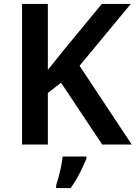

<svg xmlns="http://www.w3.org/2000/svg" viewBox="-20 -734 689 975"><path d="M649 0H499L290 -314L223 -262V0H92V-714H223V-379Q243 -404 263.5 -429.5Q284 -455 304 -480L497 -714H644L384 -400ZM419 71Q407 102 386 143Q365 184 339 221H265V208Q271 190 278 163.5Q285 137 290.5 109.5Q296 82 298 61H419Z"/></svg>

Font: Noto Sans Sora Sompeng Semi
Style: Bold
Weight: 700
Designer: Monotype Design Team. David Williams.
Foundry: Monotype Imaging Inc.
Version: Version 2.101; ttfautohint (v1.8.4.7-5d5b)